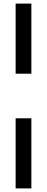

<svg xmlns="http://www.w3.org/2000/svg" viewBox="-20 -828 262 1068"><path d="M67 -418V-808H154.5V-418ZM67 220V-170H154.5V220Z"/></svg>

Font: Encode Sans Condensed Condensed Medium
Style: Regular
Weight: 500
Width: 3
Designer: Multiple Designers
Foundry: Impallari Type
Version: Version 3.000; ttfautohint (v1.8.3) -l 8 -r 50 -G 200 -x 14 